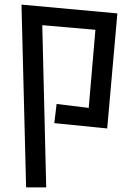

<svg xmlns="http://www.w3.org/2000/svg" viewBox="-20 -537 580 831"><path d="M225 -87 364 -70 393 -408 163 -428 180 274H93L73 -517L488 -479L444 19L215 -4Z"/></svg>

Font: Stick
Style: Regular
Weight: 400
Designer: Fontworks Inc.
Foundry: Fontworks Inc.
Version: Version 1.100